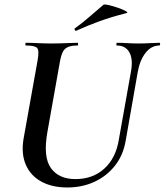

<svg xmlns="http://www.w3.org/2000/svg" viewBox="-20 -814 727 848"><path d="M559 -501Q568 -554 551 -583.5Q534 -613 496 -613Q493 -613 494 -619Q495 -625 496 -625Q519 -625 542.5 -623.5Q566 -622 594 -622Q619 -622 642.5 -623.5Q666 -625 684 -625Q688 -625 687 -619Q686 -613 684 -613Q648 -613 622.5 -580Q597 -547 588 -494L535 -192Q524 -128 487.5 -82Q451 -36 397 -11Q343 14 277 14Q210 14 162.5 -12Q115 -38 94 -86.5Q73 -135 84 -201L146 -547Q154 -591 144 -602Q134 -613 95 -613Q91 -613 92 -619Q93 -625 94 -625Q118 -625 147 -623.5Q176 -622 207 -622Q242 -622 271.5 -623.5Q301 -625 323 -625Q325 -625 325 -619Q325 -613 323 -613Q295 -613 279.5 -606Q264 -599 256.5 -583Q249 -567 244 -538L189 -229Q170 -120 205 -71.5Q240 -23 313 -23Q390 -23 441 -69.5Q492 -116 505 -198ZM316 -678Q312 -677 310 -682.5Q308 -688 311 -689Q347 -715 377 -741.5Q407 -768 437 -793Q441 -796 460.5 -791.5Q480 -787 501.5 -779.5Q523 -772 535.5 -765Q548 -758 538 -756Q471 -739 419 -720Q367 -701 316 -678Z"/></svg>

Font: Cormorant Light
Style: Italic
Weight: 300
Italic angle: -10°
Designer: Christian Thalmann (Catharsis Fonts)
Foundry: Catharsis Fonts
Version: Version 4.000